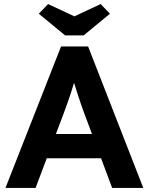

<svg xmlns="http://www.w3.org/2000/svg" viewBox="-20 -930 736 950"><path d="M7 0 282 -700H416L689 0H535L394 -377Q388 -393 379.5 -418Q371 -443 362 -471Q353 -499 345 -524.5Q337 -550 333 -567H360Q354 -545 346.5 -520.5Q339 -496 331 -470.5Q323 -445 314 -421Q305 -397 297 -374L156 0ZM135 -147 184 -267H505L555 -147ZM302 -755 172 -862 218 -910 348 -849 478 -910 524 -862 394 -755Z"/></svg>

Font: Mach SemiBold
Style: Regular
Weight: 600
Version: Version 1.002